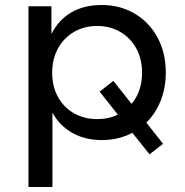

<svg xmlns="http://www.w3.org/2000/svg" viewBox="-20 -555 739 769"><path d="M566 -64 633 21 579 63 510 -23Q455 6 388 6Q321 6 270 -22.5Q219 -51 190 -104V194H94V-530H186V-419Q215 -476 266 -505.5Q317 -535 388 -535Q460 -535 518.5 -501Q577 -467 610.5 -405.5Q644 -344 644 -264Q644 -203 623.5 -151.5Q603 -100 566 -64ZM452 -96 379 -188 434 -231 507 -139Q549 -189 549 -264Q549 -319 525.5 -361.5Q502 -404 461 -427.5Q420 -451 369 -451Q318 -451 277 -427.5Q236 -404 212.5 -361.5Q189 -319 189 -264Q189 -208 212.5 -166Q236 -124 277 -101Q318 -78 369 -78Q416 -78 452 -96Z"/></svg>

Font: APTA Sans Medium
Style: Bold
Weight: 500
Version: Version 7.200